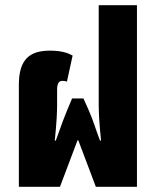

<svg xmlns="http://www.w3.org/2000/svg" viewBox="-20 -723 606 743"><path d="M53 0H212L280 -180H283L351 0H510V-703H362V-318C362 -288 364 -247 371 -179H367C348 -229 342 -254 323 -297L303 -342H259L240 -297C229 -271 218 -241 196 -179H192C199 -247 201 -288 201 -318V-375C201 -397 206 -410 221 -410C225 -410 233 -410 239 -407L261 -508C245 -517 220 -527 174 -527C97 -527 53 -496 53 -395Z"/></svg>

Font: Noto Sans Thai UI ExtCond Blk
Style: Regular
Weight: 900
Width: 2
Designer: Monotype Design Team
Foundry: Monotype Imaging Inc.
Version: Version 2.000